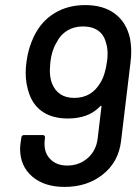

<svg xmlns="http://www.w3.org/2000/svg" viewBox="-20 -727 549 755"><path d="M496 -524Q496 -503 493 -480L456 -172Q446 -90 384.5 -41Q323 8 234 8Q154 8 106.5 -33Q59 -74 59 -142Q59 -150 61 -166L64 -186Q64 -190 67 -193Q70 -196 75 -196H148Q157 -196 157 -186L156 -177Q155 -172 155 -161Q155 -123 179.5 -99.5Q204 -76 244 -76Q291 -76 324.5 -105Q358 -134 364 -182L379 -308Q380 -310 378.5 -311Q377 -312 375 -310Q349 -283 317 -272Q285 -261 247 -261Q190 -261 151.5 -285Q113 -309 96 -355Q81 -395 81 -441Q81 -461 84 -482Q91 -539 116 -589Q145 -646 196.5 -676.5Q248 -707 315 -707Q387 -707 432 -673Q477 -639 491 -577Q496 -550 496 -524ZM401 -487Q403 -497 403 -517Q403 -540 397 -558Q389 -590 366 -606.5Q343 -623 306 -623Q271 -623 244 -606.5Q217 -590 202 -559Q183 -528 178 -482Q176 -460 176 -451Q176 -422 184 -400Q207 -342 272 -342Q340 -342 375 -402Q394 -433 401 -487Z"/></svg>

Font: Barlow Medium
Style: Italic
Weight: 500
Italic angle: -7°
Designer: Jeremy Tribby
Foundry: Tribby Type
Version: Version 1.408